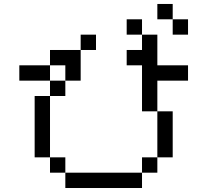

<svg xmlns="http://www.w3.org/2000/svg" viewBox="-20 -943 1040 963"><path d="M384.6 -769.2H461.5V-692.3H384.6V-538.5H307.7V-615.4H230.8V-538.5H76.9V-615.4H230.8V-692.3H384.6ZM615.4 -692.3H769.2V-615.4H923.1V-538.5H769.2V-384.6H846.2V-153.8H769.2V-76.9H692.3V0H307.7V-76.9H230.8V-153.8H153.8V-461.5H230.8V-538.5H307.7V-461.5H230.8V-153.8H307.7V-76.9H692.3V-153.8H769.2V-384.6H692.3V-615.4H615.4ZM846.2 -846.2H923.1V-769.2H846.2ZM769.2 -923.1H846.2V-846.2H769.2ZM692.3 -769.2H769.2V-692.3H692.3ZM615.4 -846.2H692.3V-769.2H615.4Z"/></svg>

Font: Mintsoda - Lime Green 13x16
Style: Regular
Weight: 400
Designer: Mintsoda-15
Version: Version 1.0